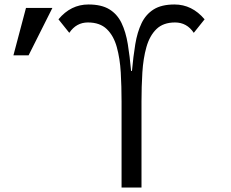

<svg xmlns="http://www.w3.org/2000/svg" viewBox="-20 -821 1040 866"><path d="M618.2 24.9H528.3V-362.8Q528.3 -430.2 524.7 -493.9Q521 -557.6 506.8 -608.6Q492.7 -659.7 461.7 -689.7Q430.7 -719.7 376.5 -719.7Q324.2 -719.7 292.5 -672.9L243.7 -733.9Q299.3 -800.8 378.9 -800.8Q437.5 -800.8 473.1 -779.1Q508.8 -757.3 528.1 -717.3Q547.4 -677.2 556.4 -622.3Q565.4 -567.4 571.3 -501H575.2Q581.1 -566.4 590.1 -621.1Q599.1 -675.8 618.4 -716.1Q637.7 -756.3 673.1 -778.6Q708.5 -800.8 767.1 -800.8Q846.2 -800.8 902.8 -733.9L854 -672.9Q822.8 -719.7 769.5 -719.7Q716.3 -719.7 685.5 -689.7Q654.8 -659.7 640.4 -608.6Q626 -557.6 622.1 -493.9Q618.2 -430.2 618.2 -362.8ZM40.5 -571.3 97.2 -785.2H216.3L108.9 -571.3Z"/></svg>

Font: BIZ UDGothic
Style: Regular
Weight: 400
Monospace: yes
Designer: TypeBank Co., Ltd.
Foundry: Morisawa Inc.
Version: Version 1.05